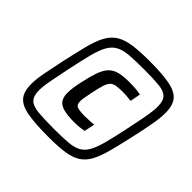

<svg xmlns="http://www.w3.org/2000/svg" viewBox="-169 -884 1079 1079"><g transform="rotate(45 371.0 -344.0)"><path d="M346 8Q241 8 179.5 -2.5Q118 -13 91.5 -43.5Q65 -74 65 -134Q65 -172 74.5 -223Q84 -274 99 -344Q119 -435 135 -498Q151 -561 172.5 -600Q194 -639 227.5 -660Q261 -681 313.5 -688.5Q366 -696 445 -696Q545 -696 603.5 -685Q662 -674 688 -643.5Q714 -613 714 -551Q714 -514 705 -463Q696 -412 681 -344Q661 -253 644.5 -190Q628 -127 607.5 -88Q587 -49 554.5 -28Q522 -7 472 0.5Q422 8 346 8ZM333 -46Q400 -46 444 -49.5Q488 -53 515.5 -68Q543 -83 560.5 -115Q578 -147 592.5 -202.5Q607 -258 625 -344Q640 -415 649 -464.5Q658 -514 658 -547Q658 -592 638.5 -612Q619 -632 575.5 -636.5Q532 -641 459 -641Q388 -641 342 -637.5Q296 -634 267.5 -619Q239 -604 220.5 -572.5Q202 -541 187.5 -485.5Q173 -430 155 -344Q140 -272 130.5 -222.5Q121 -173 121 -140Q121 -96 141 -75.5Q161 -55 207.5 -50.5Q254 -46 333 -46ZM388 -153Q335 -153 303 -161.5Q271 -170 257.5 -190Q244 -210 244 -244Q244 -264 247.5 -288Q251 -312 258 -343Q270 -399 283 -435.5Q296 -472 315.5 -493.5Q335 -515 366.5 -523.5Q398 -532 447 -532Q476 -532 499.5 -530Q523 -528 539 -524L527 -462Q510 -464 494 -465.5Q478 -467 462 -467Q429 -467 409 -463.5Q389 -460 377.5 -448Q366 -436 358 -411Q350 -386 341 -343Q336 -316 332 -295.5Q328 -275 328 -261Q328 -232 346.5 -225.5Q365 -219 410 -219Q430 -219 446.5 -220.5Q463 -222 477 -223L464 -160Q447 -157 428.5 -155Q410 -153 388 -153Z"/></g></svg>

Font: Saira Thin SemiBold
Style: Italic
Weight: 600
Italic angle: -12°
Version: Version 1.101